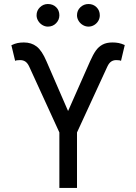

<svg xmlns="http://www.w3.org/2000/svg" viewBox="-20 -926 671 946"><path d="M272.5 -273.4 124 -597.7Q116.2 -614.7 105.5 -622.3Q94.7 -629.9 79.1 -629.9Q60.1 -629.9 54.7 -626L36.1 -703.1Q52.2 -710.9 66.4 -713.9Q80.6 -716.8 97.7 -716.8Q134.8 -716.8 160.6 -696.8Q186.5 -676.8 209 -624L315.4 -378.9L423.8 -624Q438.5 -657.2 452.1 -676.5Q465.8 -695.8 485.4 -706.3Q504.9 -716.8 534.2 -716.8Q550.8 -716.8 564.5 -714.1Q578.1 -711.4 594.7 -704.1L576.2 -626Q570.8 -629.9 552.7 -629.9Q538.1 -629.9 527.3 -622.3Q516.6 -614.7 508.8 -597.7L359.4 -273.4V0H272.5ZM160.2 -850.6Q160.2 -874 176.8 -890.1Q193.4 -906.2 215.8 -906.2Q240.7 -906.2 256.6 -890.6Q272.5 -875 272.5 -850.6Q272.5 -828.1 256.3 -811.5Q240.2 -794.9 215.8 -794.9Q201.7 -794.9 188.7 -802.7Q175.8 -810.5 168 -823.5Q160.2 -836.4 160.2 -850.6ZM359.4 -850.6Q359.4 -874.5 376.2 -890.4Q393.1 -906.2 416 -906.2Q439.5 -906.2 455.6 -890.4Q471.7 -874.5 471.7 -850.6Q471.7 -835.9 464.4 -823.2Q457 -810.5 444.1 -802.7Q431.2 -794.9 416 -794.9Q401.4 -794.9 388.2 -802.7Q375 -810.5 367.2 -823.5Q359.4 -836.4 359.4 -850.6Z"/></svg>

Font: Pretendard Std
Style: Regular
Weight: 400
Designer: Base glyphs from Inter by Rasmus Andersson; Hangeul glyphs from Noto Sans CJK(Source Han Sans) by Jang Soo-young and Kan
Foundry: Kil Hyung-jin
Version: Version 1.309